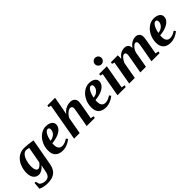

<svg xmlns="http://www.w3.org/2000/svg" viewBox="139 -1813 3146 3146"><g transform="rotate(-45 1712.0 -240.5)"><path d="M142.6 -173.3Q142.6 -121.6 158.4 -92.3Q174.3 -63 198.7 -63Q215.8 -63 239 -80.1Q262.2 -97.2 284.2 -126.5L336.4 -410.6Q307.6 -422.9 273.4 -422.9Q237.3 -422.9 207.5 -389.2Q177.7 -355.5 160.2 -295.9Q142.6 -236.3 142.6 -173.3ZM14.2 -151.9Q14.2 -239.3 47.4 -314Q80.6 -388.7 138.9 -429.9Q197.3 -471.2 271 -471.2Q350.6 -471.2 473.6 -450.7L389.6 17.1Q371.1 118.2 311 165.5Q251 212.9 143.6 212.9Q98.1 212.9 53 203.1Q7.8 193.4 -18.6 178.2L-7.8 54.7H19.5L37.1 118.7Q54.7 136.7 82.5 148.2Q110.4 159.7 144 159.7Q176.8 159.7 198.7 147.5Q220.7 135.3 234.1 111.1Q247.6 86.9 256.3 36.6Q268.1 -35.2 279.3 -70.8Q249.5 -32.2 212.6 -10.5Q175.8 11.2 140.6 11.2Q83.5 11.2 48.8 -32.7Q14.2 -76.7 14.2 -151.9Z M921.9 -371.1Q921.9 -327.1 889.6 -290Q857.4 -252.9 796.6 -229Q735.8 -205.1 658.7 -199.2Q656.2 -189.5 656.2 -166Q656.2 -50.8 744.6 -50.8Q780.8 -50.8 811.5 -64.7Q842.3 -78.6 869.1 -96.7L890.6 -65.9Q847.7 -29.8 797.4 -10Q747.1 9.8 700.7 9.8Q614.3 9.8 568.8 -33.7Q523.4 -77.1 523.4 -161.1Q523.4 -245.1 559.1 -316.9Q594.7 -388.7 653.3 -429.9Q711.9 -471.2 774.9 -471.2Q842.3 -471.2 882.1 -444.1Q921.9 -417 921.9 -371.1ZM666.5 -248Q726.1 -254.4 764.4 -291.3Q802.7 -328.1 802.7 -377.4Q802.7 -397.9 792.7 -408.2Q782.7 -418.5 769 -418.5Q735.4 -418.5 706.3 -368.7Q677.2 -318.8 666.5 -248Z M1156.7 -375.5Q1231.9 -471.2 1343.3 -471.2Q1390.6 -471.2 1419.4 -445.1Q1448.2 -418.9 1448.2 -374Q1448.2 -348.6 1439.9 -303.2L1393.6 -43.9L1450.2 -32.2L1443.8 0H1255.4L1305.2 -277.8Q1315.9 -334.5 1315.9 -354Q1315.9 -401.4 1271.5 -401.4Q1240.7 -401.4 1202.1 -367.2Q1163.6 -333 1145 -290L1093.3 0H963.4L1077.6 -649.9L1033.2 -661.6L1038.6 -693.8H1216.8L1175.8 -467.8L1160.2 -389.6Z M1921.9 -371.1Q1921.9 -327.1 1889.6 -290Q1857.4 -252.9 1796.6 -229Q1735.8 -205.1 1658.7 -199.2Q1656.2 -189.5 1656.2 -166Q1656.2 -50.8 1744.6 -50.8Q1780.8 -50.8 1811.5 -64.7Q1842.3 -78.6 1869.1 -96.7L1890.6 -65.9Q1847.7 -29.8 1797.4 -10Q1747.1 9.8 1700.7 9.8Q1614.3 9.8 1568.8 -33.7Q1523.4 -77.1 1523.4 -161.1Q1523.4 -245.1 1559.1 -316.9Q1594.7 -388.7 1653.3 -429.9Q1711.9 -471.2 1774.9 -471.2Q1842.3 -471.2 1882.1 -444.1Q1921.9 -417 1921.9 -371.1ZM1666.5 -248Q1726.1 -254.4 1764.4 -291.3Q1802.7 -328.1 1802.7 -377.4Q1802.7 -397.9 1792.7 -408.2Q1782.7 -418.5 1769 -418.5Q1735.4 -418.5 1706.3 -368.7Q1677.2 -318.8 1666.5 -248Z M2108.4 -43.9 2166.5 -32.2 2161.1 0H1969.2L2042.5 -415L1998 -426.8L2003.4 -459H2181.6ZM2067.4 -619.1Q2067.4 -650.9 2089.6 -672.4Q2111.8 -693.8 2142.6 -693.8Q2173.8 -693.8 2195.6 -672.1Q2217.3 -650.4 2217.3 -619.1Q2217.3 -588.4 2195.8 -566.2Q2174.3 -543.9 2142.6 -543.9Q2111.3 -543.9 2089.4 -565.7Q2067.4 -587.4 2067.4 -619.1Z M2817.4 -354Q2817.4 -401.4 2782.2 -401.4Q2765.1 -401.4 2741.9 -381.8Q2718.8 -362.3 2700.4 -332Q2682.1 -301.8 2677.2 -274.9L2628.9 0H2498.5L2548.3 -277.8Q2559.1 -334.5 2559.1 -354Q2559.1 -401.4 2522.9 -401.4Q2499.5 -401.4 2469.7 -368.9Q2439.9 -336.4 2422.4 -290L2370.6 0H2240.7L2313 -414.6L2269.5 -426.8L2275.9 -459H2436L2434.6 -377Q2469.7 -424.8 2509.3 -448Q2548.8 -471.2 2597.7 -471.2Q2641.1 -471.2 2665.8 -445.6Q2690.4 -419.9 2690.9 -374.5Q2759.8 -471.2 2856 -471.2Q2898.9 -471.2 2924.3 -444.1Q2949.7 -417 2949.7 -368.2Q2949.7 -350.1 2941.4 -303.7L2895 -43.9L2951.7 -32.2L2945.3 0H2756.8L2806.6 -277.8Q2817.4 -334.5 2817.4 -354Z M3421.4 -371.1Q3421.4 -327.1 3389.2 -290Q3356.9 -252.9 3296.1 -229Q3235.4 -205.1 3158.2 -199.2Q3155.8 -189.5 3155.8 -166Q3155.8 -50.8 3244.1 -50.8Q3280.3 -50.8 3311 -64.7Q3341.8 -78.6 3368.7 -96.7L3390.1 -65.9Q3347.2 -29.8 3296.9 -10Q3246.6 9.8 3200.2 9.8Q3113.8 9.8 3068.4 -33.7Q3022.9 -77.1 3022.9 -161.1Q3022.9 -245.1 3058.6 -316.9Q3094.2 -388.7 3152.8 -429.9Q3211.4 -471.2 3274.4 -471.2Q3341.8 -471.2 3381.6 -444.1Q3421.4 -417 3421.4 -371.1ZM3166 -248Q3225.6 -254.4 3263.9 -291.3Q3302.2 -328.1 3302.2 -377.4Q3302.2 -397.9 3292.2 -408.2Q3282.2 -418.5 3268.6 -418.5Q3234.9 -418.5 3205.8 -368.7Q3176.8 -318.8 3166 -248Z"/></g></svg>

Font: Liberation Serif
Style: Bold Italic
Weight: 700
Italic angle: -16.333°
Designer: Steve Matteson
Foundry: Ascender Corporation
Version: Version 2.1.5